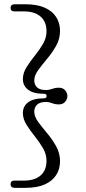

<svg xmlns="http://www.w3.org/2000/svg" viewBox="-20 -757 402 902"><path d="M199 -306Q199 -316.5 186 -316.5Q136.5 -316.5 112 -335.5Q87.5 -354.5 87.5 -385.5Q87.5 -413.5 104.2 -440.5Q121 -467.5 143 -494.8Q165 -522 181.8 -550.5Q198.5 -579 198.5 -610Q198.5 -654.5 170.8 -679Q143 -703.5 91.5 -703.5H48.5Q29.5 -703.5 29.5 -720.5Q29.5 -728 34.5 -732.5Q39.5 -737 49 -737H99Q154 -737 190 -721Q226 -705 244 -676.8Q262 -648.5 262 -612Q262 -574.5 243.8 -542Q225.5 -509.5 201.5 -481Q177.5 -452.5 159.2 -427.2Q141 -402 141 -379.5Q141 -358.5 154.5 -346.2Q168 -334 195.5 -334Q207.5 -334 216.2 -336.8Q225 -339.5 234 -342.2Q243 -345 256 -345Q275.5 -345 286 -332.8Q296.5 -320.5 296.5 -306Q296.5 -291 286 -278.8Q275.5 -266.5 256 -266.5Q243 -266.5 234 -269.2Q225 -272 216.2 -275Q207.5 -278 195.5 -278Q168 -278 154.5 -265.5Q141 -253 141 -232.5Q141 -209.5 159.2 -184.5Q177.5 -159.5 201.5 -131Q225.5 -102.5 243.8 -69.8Q262 -37 262 0Q262 37 244 65.2Q226 93.5 190 109.5Q154 125.5 99 125.5H49Q39.5 125.5 34.5 121Q29.5 116.5 29.5 108.5Q29.5 91.5 48.5 91.5H91.5Q143 91.5 170.8 67.2Q198.5 43 198.5 -2Q198.5 -32.5 181.8 -61.2Q165 -90 143 -117.2Q121 -144.5 104.2 -171.5Q87.5 -198.5 87.5 -226Q87.5 -257.5 112 -276.2Q136.5 -295 186 -295Q199 -295 199 -306Z"/></svg>

Font: Fraunces 48pt Soft Wonky Light
Style: Regular
Weight: 300
Version: Version 1.000;[b76b70a41]